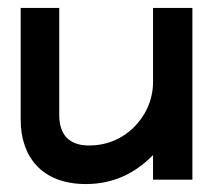

<svg xmlns="http://www.w3.org/2000/svg" viewBox="-20 -452 542 483"><path d="M32 -151C32 -57 86 11 196 11C271 11 325 -21 365 -62V0H464V-432H365V-246C365 -197 343 -157 315 -130C290 -106 253 -86 204 -86C152 -86 129 -115 129 -163V-432H32Z"/></svg>

Font: Charger
Style: ExBd
Weight: 400
Designer: Jasper
Foundry: Cannot Into Space Fonts
Version: Version 0.99